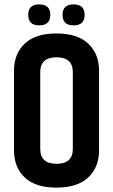

<svg xmlns="http://www.w3.org/2000/svg" viewBox="-20 -848 517 878"><path d="M313 -518Q313 -586 238.5 -586Q164 -586 164 -518V-167Q164 -99 238.5 -99Q313 -99 313 -167ZM44 -524Q44 -602 93 -648.5Q142 -695 238 -695Q334 -695 383.5 -648.5Q433 -602 433 -524V-161Q433 -83 383.5 -36.5Q334 10 238 10Q142 10 93 -36.5Q44 -83 44 -161ZM316.5 -732Q266 -732 266 -780Q266 -828 316.5 -828Q367 -828 367 -780Q367 -732 316.5 -732ZM159.5 -732Q109 -732 109 -780Q109 -828 159.5 -828Q210 -828 210 -780Q210 -732 159.5 -732Z"/></svg>

Font: Khand SemiBold
Style: Regular
Weight: 600
Designer: Devanagari: Sanchit Sawaria, Jyotish Sonowal; Latin: Satya Rajpurohit
Foundry: Indian Type Foundry
Version: Version 1.101;PS 1.0;hotconv 1.0.78;makeotf.lib2.5.61930; tt